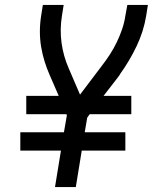

<svg xmlns="http://www.w3.org/2000/svg" viewBox="-20 -755 640 775"><path d="M202 0 226 -147H62V-221H238L250 -290L248 -294H86V-368H217L181 -451Q169 -478 160 -507Q151 -536 146 -566Q141 -596 141 -627.5Q141 -659 146 -691L153 -735H237L230 -691Q221 -635 228.5 -581.5Q236 -528 257 -480L303 -373L390 -488Q408 -511 423.5 -535Q439 -559 451.5 -585Q464 -611 473 -637.5Q482 -664 486 -691L494 -735H577L570 -691Q560 -629 531.5 -569Q503 -509 464 -455V-454Q462 -451 460 -448.5Q458 -446 456 -443L398 -368H510V-294H342L332 -280L322 -221H486V-147H310L286 0Z"/></svg>

Font: Iosevka Curly Extended
Style: Italic
Weight: 400
Width: 7
Italic angle: -9°
Monospace: yes
Designer: Belleve Invis
Foundry: Belleve Invis
Version: Version 11.1.0; ttfautohint (v1.8.3)